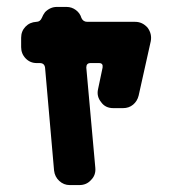

<svg xmlns="http://www.w3.org/2000/svg" viewBox="-20 -534 497 554"><path d="M415 -415 380 -258Q376 -242 364 -232Q352 -222 335 -222H307Q284 -222 272 -239Q258 -256 263 -277L276 -339Q278 -352 266 -352H241Q229 -352 229 -339L255 -50Q257 -29 243 -15Q230 0 209 0H181Q164 0 151 -12Q138 -24 136 -42L110 -339Q108 -352 95 -352H86Q67 -352 54 -365.5Q41 -379 41 -398V-425Q41 -444 53.5 -457Q66 -470 85 -471Q96 -471 101 -483Q104 -491 110 -499Q125 -514 144 -514H172Q187 -514 199 -505Q211 -496 215 -482Q220 -471 232 -471H370Q391 -471 406 -454Q419 -436 415 -415Z"/></svg>

Font: Monomaniac One
Style: Regular
Weight: 400
Version: Version 1.000; ttfautohint (v1.8.3)